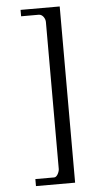

<svg xmlns="http://www.w3.org/2000/svg" viewBox="-58 -773 487 918"><g transform="rotate(-5 185.5 -314.0)"><path d="M76.7 -736.8V-706.1H161.6C179.7 -706.1 192.4 -685.1 192.4 -668.9V37.1C192.4 48.8 181.6 75.2 167.5 75.2H76.7V108.9H264.6V-736.8Z"/></g></svg>

Font: MusGlyphs
Style: Regular
Weight: 400
Version: Version 2.1